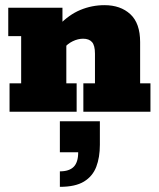

<svg xmlns="http://www.w3.org/2000/svg" viewBox="-20 -433 616 744"><path d="M17 0V-110H62V-293H12V-403H222V-336L208 -335Q247 -376 291.5 -394.5Q336 -413 385 -413Q447 -413 485 -378Q523 -343 523 -270V-110H563V0H303V-110H348V-225Q348 -257 336.5 -270Q325 -283 302 -283Q282 -283 261.5 -273Q241 -263 228 -246L237 -283V-110H277V0ZM212 291V231Q248 231 265.5 213.5Q283 196 283 157H212V37H367V128Q367 177 353 213.5Q339 250 305.5 270.5Q272 291 212 291Z"/></svg>

Font: Rokkitt SemiBold Black
Style: Regular
Weight: 900
Version: Version 3.103